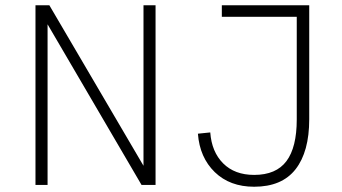

<svg xmlns="http://www.w3.org/2000/svg" viewBox="-20 -710 1311 737"><path d="M530.8 -73.7V-689.9H577.1V0H523.4L162.6 -616.7V0H116.2V-689.9H169.4ZM831.5 -689.9H1167V-252.4Q1167 -127.4 1114.5 -60.3Q1062 6.8 955.6 6.8Q862.3 6.8 804.4 -49.3Q746.6 -105.5 739.7 -196.8L787.1 -201.7Q792.5 -127 836.7 -82.8Q880.9 -38.6 955.6 -38.6Q1040 -38.6 1079.6 -91.6Q1119.1 -144.5 1119.1 -251.5V-645.5H831.5Z"/></svg>

Font: HK Grotesk Light Legacy
Style: Regular
Weight: 300
Designer: Alfredo Marco Pradil
Foundry: Hanken Design Co.
Version: Version 2.022;PS 002.022;hotconv 1.0.88;makeotf.lib2.5.64775